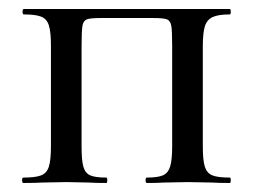

<svg xmlns="http://www.w3.org/2000/svg" viewBox="-20 -406 562 426"><path d="M490 0Q464 0 450 -1L397 -2L344 -1Q330 0 306 0Q303 0 303 -6Q303 -12 306 -12Q330 -12 341.5 -17Q353 -22 357.5 -36.5Q362 -51 362 -81V-305Q362 -338 360 -349Q358 -360 350.5 -363Q343 -366 320 -366H204Q180 -366 172.5 -363Q165 -360 163 -349Q161 -338 161 -303V-81Q161 -50 165 -36Q169 -22 180 -17Q191 -12 216 -12Q218 -12 218 -6Q218 0 216 0Q191 0 177 -1L128 -2L74 -1Q59 0 32 0Q29 0 29 -6Q29 -12 32 -12Q59 -12 71.5 -17Q84 -22 88.5 -36.5Q93 -51 93 -81V-305Q93 -335 88.5 -349.5Q84 -364 71.5 -369Q59 -374 33 -374Q30 -374 30 -380Q30 -386 33 -386H490Q492 -386 492 -380Q492 -374 490 -374Q464 -374 451.5 -368Q439 -362 434.5 -347.5Q430 -333 430 -303V-81Q430 -50 434.5 -36Q439 -22 451 -17Q463 -12 490 -12Q492 -12 492 -6Q492 0 490 0Z"/></svg>

Font: Cormorant Garamond Medium
Style: Regular
Weight: 500
Designer: Christian Thalmann (Catharsis Fonts)
Foundry: Catharsis Fonts
Version: Version 4.000